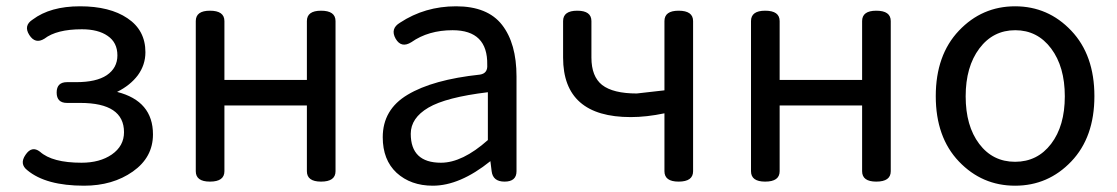

<svg xmlns="http://www.w3.org/2000/svg" viewBox="-20 -577 3548 610"><path d="M247 13Q126 13 67 -36Q41 -56 61 -85Q81 -115 107 -95Q146 -60 239 -60Q297 -60 335 -86Q374 -113 374 -157Q374 -250 235 -250H193Q160 -250 160 -283Q160 -316 193 -316H222Q286 -316 319 -338Q353 -361 353 -401Q353 -442 322 -463Q292 -484 240 -484Q160 -484 121 -454Q92 -436 73 -466Q54 -496 84 -515Q140 -557 234 -557Q329 -557 385 -519Q442 -481 442 -411Q442 -371 418 -338Q394 -306 352 -285Q466 -256 466 -150Q466 -77 402 -32Q338 13 247 13Z M647 0Q602 0 602 -33V-510Q602 -543 647 -543Q693 -543 693 -510V-323H955V-510Q955 -543 1000 -543Q1046 -543 1046 -510V-33Q1046 0 1000 0Q955 0 955 -33V-242H693V-33Q693 0 647 0Z M1355 13Q1285 13 1240 -28Q1196 -69 1196 -141Q1196 -229 1275 -276Q1355 -324 1505 -340Q1530 -344 1528 -371Q1530 -481 1418 -481Q1341 -481 1287 -443Q1255 -423 1237 -454Q1219 -486 1251 -505Q1330 -557 1429 -557Q1529 -557 1575 -498Q1621 -439 1621 -334V-33Q1621 0 1583 0Q1546 0 1542 -33L1538 -65Q1441 13 1355 13ZM1381 -60Q1449 -60 1530 -132V-284Q1397 -268 1341 -235Q1285 -202 1285 -152Q1285 -60 1381 -60Z M2136 0Q2091 0 2091 -33V-217Q2034 -205 1984 -205Q1769 -205 1769 -394V-510Q1769 -543 1814 -543Q1859 -543 1859 -510V-394Q1859 -334 1893 -307Q1928 -280 2003 -280L2091 -290V-510Q2091 -543 2136 -543Q2182 -543 2182 -510V-33Q2182 0 2136 0Z M2411 0Q2366 0 2366 -33V-510Q2366 -543 2411 -543Q2457 -543 2457 -510V-323H2719V-510Q2719 -543 2764 -543Q2810 -543 2810 -510V-33Q2810 0 2764 0Q2719 0 2719 -33V-242H2457V-33Q2457 0 2411 0Z M3383.5 -64Q3310 13 3205 13Q3100 13 3026.5 -64Q2953 -141 2953 -271.5Q2953 -402 3026.5 -479.5Q3100 -557 3205 -557Q3310 -557 3383.5 -479.5Q3457 -402 3457 -271.5Q3457 -141 3383.5 -64ZM3091 -120Q3134 -63 3205 -63Q3276 -63 3319.5 -120Q3363 -177 3363 -271Q3363 -365 3319.5 -423Q3276 -481 3205.5 -481Q3135 -481 3091.5 -423Q3048 -365 3048 -271Q3048 -177 3091 -120Z"/></svg>

Font: Swei Gothic CJK TC Regular
Style: Regular
Weight: 400
Version: Version 2.129